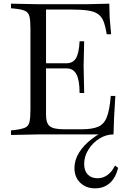

<svg xmlns="http://www.w3.org/2000/svg" viewBox="-20 -733 689 1047"><path d="M40 3V-22L60 -24Q99 -29 117 -37Q135 -45 140.5 -67Q146 -89 146 -133V-577Q146 -622 140.5 -643.5Q135 -665 117 -673.5Q99 -682 60 -686L40 -688V-713L188 -710H451L576 -713L578 -638L586 -546H562Q555 -590 544.5 -616.5Q534 -643 513.5 -657Q493 -671 457 -676Q421 -681 363 -681H231V-107Q231 -61 251.5 -44.5Q272 -28 330 -28H423Q483 -28 515.5 -42Q548 -56 563 -95.5Q578 -135 584 -210H609L602 -90L599 0H188ZM414 -226Q414 -295 397 -327.5Q380 -360 343 -360H225V-388H343Q378 -388 394.5 -416Q411 -444 414 -508H439L436 -374L439 -226ZM499 294Q449 294 417.5 263.5Q386 233 386 184Q386 139 411.5 98.5Q437 58 481.5 24Q526 -10 581 -33L599 0Q558 0 521.5 23Q485 46 462 83Q439 120 439 161Q439 198 458.5 218.5Q478 239 512 239Q542 239 566.5 221Q591 203 607 170L624 182Q611 237 578.5 265.5Q546 294 499 294Z"/></svg>

Font: Baskervville SC
Style: Regular
Weight: 400
Designer: Alexis Faudot, Rémi Forte, Morgane Pierson, Rafael Ribas, Tanguy Vanlaeys, Rosalie Wagner, Thomas Huot-Marchand
Foundry: ANRT
Version: Version 1.100